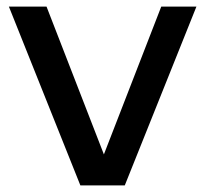

<svg xmlns="http://www.w3.org/2000/svg" viewBox="-20 -564 624 584"><path d="M224.5 0 7 -544H121.5L301 -81.5H291L470.5 -544H577.5L359.5 0Z"/></svg>

Font: Encode Sans SemiExpanded Medium
Style: Regular
Weight: 500
Width: 6
Designer: Multiple Designers
Foundry: Impallari Type
Version: Version 3.002